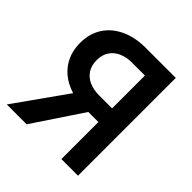

<svg xmlns="http://www.w3.org/2000/svg" viewBox="-189 -836 972 972"><g transform="rotate(45 297.5 -350.0)"><path d="M373 -334H245L8 0H150ZM518 -700H399V0H518ZM447 -598V-700H301Q226 -700 169 -673Q112 -646 81 -597.5Q50 -549 50 -483Q50 -417 81 -368Q112 -319 169 -292Q226 -265 301 -265H447V-363H306Q266 -363 235.5 -376.5Q205 -390 188 -416.5Q171 -443 171 -480Q171 -518 188 -544Q205 -570 235.5 -584Q266 -598 306 -598Z"/></g></svg>

Font: Jost Medium
Style: Regular
Weight: 500
Version: Version 3.710